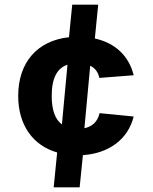

<svg xmlns="http://www.w3.org/2000/svg" viewBox="-20 -750 660 828"><path d="M556.5 -247.5 409.5 -262C400.5 -223.5 376.5 -204 344 -197L369 -466.5C389 -457 403 -440 408.5 -414L556.5 -425.5C536 -509.5 476 -565 389 -584L403.5 -730H291.5L277.5 -589.5C142 -575 58.5 -482 58.5 -336.5C58.5 -210.5 122 -122.5 226.5 -92.5L211.5 58H323.5L337.5 -81C449.5 -88.5 532 -149 556.5 -247.5ZM203 -336.5C203 -416 228 -456.5 271 -471L247 -213.5C219 -234 203 -273 203 -336.5Z"/></svg>

Font: Monaspace Krypton ExtraBold
Style: Regular
Weight: 800
Designer: Riley Cran & the Lettermatic Team
Foundry: Lettermatic
Version: Version 1.101 (Monaspace Krypton)